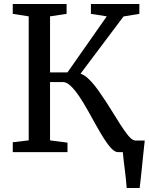

<svg xmlns="http://www.w3.org/2000/svg" viewBox="-20 -763 748 963"><path d="M615.5 180Q614 159.5 611.5 136Q609 112.5 606 88Q603 63.5 600.2 40.8Q597.5 18 596 0L551 -58H706Q704 -38 701.2 -14Q698.5 10 696 35.8Q693.5 61.5 690.8 87.2Q688 113 685.5 136.8Q683 160.5 680.5 180ZM44 0V-49.5L124 -59V-681L44 -693.5V-743H314V-693.5L231 -681V-400H318.5L515.5 -681L436 -693.5V-743H679V-693.5L599.5 -680.5L384 -393.5Q402.5 -387 419.8 -371.5Q437 -356 454 -334.8Q471 -313.5 487.5 -288.5Q512.5 -253 536.2 -214.2Q560 -175.5 581.5 -141.8Q603 -108 621 -85.5Q639 -63 652.5 -59.5L693.5 -48.5V0H571.5Q556.5 0 538.8 -18.5Q521 -37 501.5 -67.8Q482 -98.5 461.5 -135.5Q441 -172.5 420.5 -209Q399.5 -246.5 377.8 -279Q356 -311.5 335.2 -331.5Q314.5 -351.5 295.5 -351.5H231V-59L318.5 -47.5V0Z"/></svg>

Font: Merriweather 24pt
Style: Regular
Weight: 400
Designer: Eben Sorkin
Foundry: Eben Sorkin
Version: Version 2.100